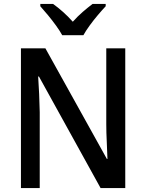

<svg xmlns="http://www.w3.org/2000/svg" viewBox="-20 -1054 746 981"><path d="M620 -93H494L179 -663H175Q178 -620 180 -573.5Q182 -527 183 -481V-93H87V-807H212L526 -242H529Q528 -281 525.5 -329Q523 -377 523 -420V-807H620ZM298 -874Q286 -896 266.5 -923Q247 -950 225.5 -976Q204 -1002 186 -1022V-1034H251Q275 -1017 301.5 -993.5Q328 -970 352 -943Q377 -971 402.5 -993Q428 -1015 453 -1034H520V-1022Q502 -1003 480 -977Q458 -951 438 -923.5Q418 -896 406 -874Z"/></svg>

Font: Noto Sans Telugu UI SemiCondensed Medium
Style: Regular
Weight: 500
Width: 4
Designer: Jelle Bosma - Monotype Design Team
Foundry: Monotype Imaging Inc.
Version: Version 2.005; ttfautohint (v1.8.4.7-5d5b)